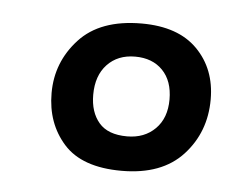

<svg xmlns="http://www.w3.org/2000/svg" viewBox="-31 -820 382 309"><g transform="rotate(5 159.5 -665.5)"><path d="M175 -546Q111 -546 81.5 -579Q52 -612 52 -661Q52 -711 86 -748Q120 -785 187 -785Q246 -785 277 -753.5Q308 -722 308 -673Q308 -620 274 -583Q240 -546 175 -546ZM179 -602Q207 -602 224.5 -619.5Q242 -637 242 -667Q242 -697 225.5 -714Q209 -731 181 -731Q153 -731 136 -713Q119 -695 119 -664Q119 -636 133.5 -619Q148 -602 179 -602Z"/></g></svg>

Font: Literata Medium
Style: Italic
Weight: 500
Italic angle: -2°
Designer: Latin by Veronika Burian and Jose Scaglione. Greek by Irene Vlachou. Cyrillic by Vera Evstafieva
Foundry: TypeTogether
Version: Version 3.103;gftools[0.9.29]